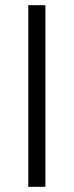

<svg xmlns="http://www.w3.org/2000/svg" viewBox="-20 -720 284 740"><path d="M155 -700V0H89V-700Z"/></svg>

Font: Pathway Extreme 8pt Thin 12pt ExtraLight
Style: Regular
Weight: 250
Version: Version 1.001;gftools[0.9.26]